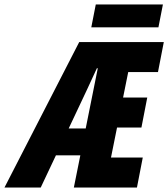

<svg xmlns="http://www.w3.org/2000/svg" viewBox="-86 -838 752 858"><path d="M263 -353 221 -264H297L351 -533H347Q325 -485 304 -440Q283 -395 263 -353ZM-66 0 268 -650H646L620 -516H487L464 -402H572L546 -268H437L410 -134H552L526 0H244L273 -144H164L96 0ZM322 -716 342 -818H642L622 -716Z"/></svg>

Font: Source Code Pro Black
Style: Italic
Weight: 900
Italic angle: -11°
Monospace: yes
Designer: Paul D. Hunt, Teo Tuominen
Foundry: Adobe Systems Incorporated
Version: Version 1.050;PS 1.000;hotconv 16.6.51;makeotf.lib2.5.65220